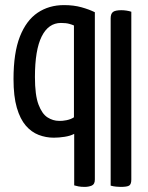

<svg xmlns="http://www.w3.org/2000/svg" viewBox="-20 -730 581 753"><path d="M312 3Q298 3 287.5 1Q277 -1 271 -3V-205Q256 -197 233.5 -193.5Q211 -190 191 -190Q160 -190 131.5 -201Q103 -212 81 -237.5Q59 -263 46 -307.5Q33 -352 33 -420Q33 -523 58 -586.5Q83 -650 127.5 -680Q172 -710 231 -710Q269 -710 299.5 -701.5Q330 -693 352 -682V-26Q352 -7 339.5 -2Q327 3 312 3ZM211 -256Q223 -255 240.5 -258.5Q258 -262 270 -270V-630Q264 -633 251.5 -636.5Q239 -640 219 -640Q170 -640 143.5 -587Q117 -534 117 -428Q117 -357 131 -320Q145 -283 166.5 -269.5Q188 -256 211 -256ZM453 3Q447 3 435.5 2Q424 1 414 -2V-658Q414 -676 423 -683Q432 -690 456 -690Q465 -690 475.5 -688.5Q486 -687 495 -684V-26Q495 -8 487 -2.5Q479 3 453 3Z"/></svg>

Font: Yanone Kaffeesatz
Style: Regular
Weight: 400
Designer: Yanone (Cyrillic: Daniel Pouzeot, Huerta Tipografica, and Cyreal)
Foundry: Yanone
Version: Version 2.003